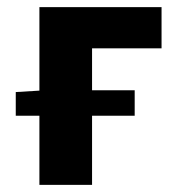

<svg xmlns="http://www.w3.org/2000/svg" viewBox="-20 -516 497 536"><path d="M24 -193V-259L90 -263V-496H431V-381H237V-264H356V-193H237V0H90V-193Z"/></svg>

Font: hySource Sans Pro
Style: Bold
Weight: 700
Designer: Paul D. Hunt
Foundry: Adobe Systems Incorporated
Version: Version 2.021;PS 2.000;hotconv 1.0.86;makeotf.lib2.5.63406